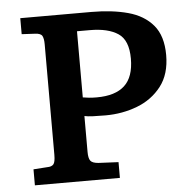

<svg xmlns="http://www.w3.org/2000/svg" viewBox="-51 -750 790 801"><g transform="rotate(-5 344.0 -350.0)"><path d="M63 0V-67L121 -71Q139 -71 147 -80Q155 -89 155 -120V-583Q155 -606 149 -617.5Q143 -629 119 -630L63 -633V-700H360Q447 -700 513.5 -682Q580 -664 618 -619Q656 -574 656 -494Q656 -414 617 -363.5Q578 -313 515.5 -289Q453 -265 382 -265Q354 -265 330 -266Q306 -267 294 -270V-120Q294 -93 302 -82.5Q310 -72 335 -70L419 -66V0ZM352 -343Q430 -343 469 -379Q508 -415 508 -492Q508 -569 466 -597Q424 -625 348 -625H294V-348Q305 -346 319.5 -344.5Q334 -343 352 -343Z"/></g></svg>

Font: Literata 7pt SemiBold
Style: Regular
Weight: 600
Designer: Latin by Veronika Burian and Jose Scaglione. Greek by Irene Vlachou. Cyrillic by Vera Evstafieva.
Foundry: TypeTogether
Version: Version 3.002